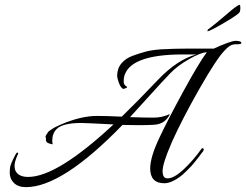

<svg xmlns="http://www.w3.org/2000/svg" viewBox="-20 -745 1013 790"><path d="M973 -568Q973 -563 959 -563Q945 -563 940 -562Q924 -559 905 -538Q872 -505 801 -380.5Q730 -256 686 -158Q686 -157 685 -155Q649 -72 649 -41.5Q649 -11 669 -11Q696 -11 735.5 -48Q775 -85 807 -130Q812 -138 816.5 -134Q821 -130 815 -122Q801 -103 797 -98Q793 -93 784 -81.5Q775 -70 768 -62.5Q761 -55 750.5 -44.5Q740 -34 731 -26Q688 9 656 9Q598 9 598 -52Q598 -98 635.5 -177.5Q673 -257 736.5 -373Q800 -489 831 -530Q806 -529 758.5 -502Q711 -475 681 -444Q651 -413 595 -351Q539 -289 515 -263Q575 -261 611.5 -261Q648 -261 679 -276Q673 -260 656.5 -246.5Q640 -233 612.5 -231.5Q585 -230 550 -230Q515 -230 484 -231Q236 25 87 25Q55 25 37.5 8Q20 -9 20 -35Q20 -41 21 -53Q22 -65 34.5 -91Q47 -117 50 -117Q58 -118 53 -109Q40 -80 40 -64Q40 -48 45 -40Q58 -17 96 -17Q215 -17 447 -233Q333 -239 314 -239Q238 -239 213 -214Q195 -196 195 -166Q195 -158 197 -151Q182 -154 176.5 -157Q171 -160 169 -167Q170 -175 168 -179.5Q166 -184 170.5 -190Q175 -196 176.5 -199.5Q178 -203 184.5 -207.5Q191 -212 194.5 -214.5Q198 -217 205.5 -221Q213 -225 217 -226.5Q221 -228 229 -232Q312 -268 379 -268Q420 -268 481 -265Q547 -329 628 -414.5Q709 -500 788 -521H733Q509 -521 490 -426Q489 -419 489 -407.5Q489 -396 501 -389Q506 -386 497 -382Q488 -378 485 -380Q475 -387 468.5 -406Q462 -425 462 -432Q462 -463 479.5 -484Q497 -505 526 -515.5Q555 -526 579 -532.5Q603 -539 642 -542Q697 -545 747 -545H856Q858 -545 857 -544Q930 -577 949 -577Q973 -577 973 -568ZM966 -725Q969 -725 969 -711.5Q969 -698 965 -694Q960 -685 903 -651.5Q846 -618 834 -616Q833 -616 835 -623Q871 -650 914 -687.5Q957 -725 966 -725Z"/></svg>

Font: Italianno
Style: Regular
Weight: 400
Designer: Robert E. Leuschke
Foundry: Robert E. Leuschke
Version: Version 1.003